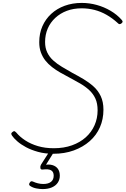

<svg xmlns="http://www.w3.org/2000/svg" viewBox="-20 -1035 861 1316"><path d="M345 19Q288 19 241 6Q194 -7 158.5 -26Q123 -45 98.5 -66.5Q74 -88 62 -106Q58 -112 57.5 -118Q57 -124 65 -130Q75 -138 80 -135.5Q85 -133 92 -126Q116 -97 153.5 -72.5Q191 -48 240 -33.5Q289 -19 349 -19Q418 -19 473.5 -39Q529 -59 568 -94Q607 -129 628 -176.5Q649 -224 649 -279Q649 -326 634 -359Q619 -392 592 -417Q565 -442 529 -463Q493 -484 453 -505Q422 -521 392.5 -538Q363 -555 337 -575Q311 -595 291.5 -619.5Q272 -644 260.5 -675Q249 -706 249 -746Q249 -806 270.5 -855Q292 -904 331 -940Q370 -976 423.5 -995.5Q477 -1015 540 -1015Q593 -1015 643.5 -1001Q694 -987 738 -961Q782 -935 813 -900Q821 -891 820.5 -886Q820 -881 813 -875Q805 -869 799 -869.5Q793 -870 787 -877Q751 -910 711 -933Q671 -956 628 -967Q585 -978 540 -978Q484 -978 438.5 -961Q393 -944 359 -912.5Q325 -881 307 -839Q289 -797 289 -747Q289 -706 304 -675Q319 -644 345 -620.5Q371 -597 404.5 -577Q438 -557 475 -536Q513 -516 551 -493.5Q589 -471 620.5 -443Q652 -415 670.5 -376Q689 -337 689 -283Q689 -218 665 -163Q641 -108 595 -67.5Q549 -27 486 -4Q423 19 345 19ZM271 261Q254 261 229.5 256.5Q205 252 186 239Q179 234 179.5 228Q180 222 185 215Q190 208 195 207.5Q200 207 207 210Q222 217 240 221.5Q258 226 277 226Q311 226 329.5 211.5Q348 197 348 169Q348 143 330.5 132.5Q313 122 273 127Q267 128 263 126Q259 124 257 119Q256 112 256.5 107Q257 102 262 92L321 0H354L286 109L278 97Q314 89 339 96.5Q364 104 377 122.5Q390 141 390 169Q390 196 376 217Q362 238 335.5 249.5Q309 261 271 261Z"/></svg>

Font: Playwrite BE VLG Thin
Style: Regular
Weight: 250
Designer: Veronika Burian, José Scaglione
Foundry: TypeTogether
Version: Version 1.002